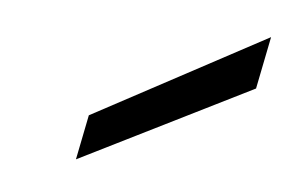

<svg xmlns="http://www.w3.org/2000/svg" viewBox="-29 -810 383 256"><g transform="rotate(5 162.5 -682.5)"><path d="M325 -775 311 -705 80 -590 92 -650Z"/></g></svg>

Font: Albert Sans
Style: Italic
Weight: 400
Italic angle: -11.25°
Designer: Andreas Rasmussen
Foundry: a.Foundry
Version: Version 1.025